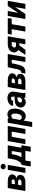

<svg xmlns="http://www.w3.org/2000/svg" viewBox="2366 -3147 984 5756"><g transform="rotate(-90 2858.0 -269.0)"><path d="M299.3 -217.8 136.2 -218.3 152.3 -314.9 276.9 -314.5Q293.9 -315.4 310.8 -319.3Q327.6 -323.2 339.8 -333.5Q352.1 -343.8 356 -363.3Q358.9 -377 355.5 -386Q352.1 -395 344.5 -400.1Q336.9 -405.3 326.4 -407.7Q315.9 -410.2 304.2 -410.2L227.5 -410.6L156.7 0H7.8L99.1 -528.3L308.1 -527.8Q342.3 -527.3 378.4 -520.5Q414.6 -513.7 444.6 -497.8Q474.6 -481.9 492.4 -454.3Q510.3 -426.8 508.8 -384.3Q507.3 -348.6 489.5 -325.2Q471.7 -301.8 443.6 -287.4Q415.5 -272.9 383.5 -265.9Q351.6 -258.8 322.8 -256.8ZM266.6 0H61L129.4 -117.7L270.5 -117.2Q289.1 -117.7 305.9 -122.6Q322.8 -127.4 335 -138.7Q347.2 -149.9 351.1 -169.9Q354.5 -187.5 349.1 -197.8Q343.8 -208 331.5 -212.6Q319.3 -217.3 303.7 -217.8L168.5 -218.3L186.5 -314.9L321.8 -314.5L347.2 -275.4Q382.3 -271.5 417 -259Q451.7 -246.6 474.1 -221.2Q496.6 -195.8 495.6 -154.8Q494.1 -108.4 473.1 -78.1Q452.1 -47.9 418.2 -30.8Q384.3 -13.7 344.5 -6.6Q304.7 0.5 266.6 0Z M793 -528.3 701.7 0H552.2L644 -528.3ZM658.7 -662.6Q657.7 -698.2 682.4 -719.5Q707 -740.7 741.2 -741.2Q773.9 -741.7 798.8 -721.9Q823.7 -702.1 824.2 -668Q824.7 -632.3 800 -611.1Q775.4 -589.8 741.7 -589.4Q709 -588.9 684.3 -608.4Q659.7 -627.9 658.7 -662.6Z M990.7 -528.3H1140.1L1106.9 -357.4Q1097.2 -301.8 1077.6 -242.4Q1058.1 -183.1 1025.9 -130.6Q993.7 -78.1 946.3 -42.7Q898.9 -7.3 834.5 0H808.6L819.8 -116.7L832 -117.7Q860.4 -143.6 881.1 -170.2Q901.9 -196.8 916.7 -225.6Q931.6 -254.4 941.7 -286.9Q951.7 -319.3 958 -356.9ZM1031.2 -528.3H1379.4L1287.6 0H1139.2L1210 -408.2H1010.7ZM792 -118.7H1383.3L1335 159.7H1186L1213.9 0H923.8L896 159.7H743.2Z M1855 -528.3 1834.5 -409.7H1588.4L1609.4 -528.3ZM1655.3 -528.3 1563.5 0H1414.6L1506.3 -528.3ZM1960 -528.3 1868.2 0H1718.8L1810.5 -528.3Z M2185.5 -418.5 2077.6 203.1H1928.7L2055.7 -528.3H2193.4ZM2478.5 -272.9 2477.1 -262.7Q2471.7 -214.8 2455.1 -166.3Q2438.5 -117.7 2410.4 -77.1Q2382.3 -36.6 2340.8 -12.5Q2299.3 11.7 2243.2 10.3Q2193.8 8.8 2161.9 -16.4Q2129.9 -41.5 2111.8 -80.8Q2093.8 -120.1 2086.9 -165Q2080.1 -210 2081.1 -250L2083.5 -270.5Q2091.3 -314.5 2108.6 -361.8Q2126 -409.2 2154.3 -449.7Q2182.6 -490.2 2222.2 -515.1Q2261.7 -540 2314 -538.6Q2368.2 -537.1 2402.8 -512.9Q2437.5 -488.8 2455.3 -449.7Q2473.1 -410.6 2478 -364.3Q2482.9 -317.9 2478.5 -272.9ZM2328.6 -263.2 2329.6 -273.9Q2331.1 -293 2331.8 -317.6Q2332.5 -342.3 2327.6 -365.2Q2322.8 -388.2 2308.8 -403.8Q2294.9 -419.4 2267.1 -420.4Q2237.3 -421.4 2216.3 -410.6Q2195.3 -399.9 2181.2 -380.9Q2167 -361.8 2158.9 -337.9Q2150.9 -314 2147 -288.1L2140.1 -234.4Q2137.2 -205.1 2141.4 -176.5Q2145.5 -147.9 2162.4 -128.7Q2179.2 -109.4 2214.4 -108.4Q2244.6 -107.4 2265.4 -122.3Q2286.1 -137.2 2299.1 -161.1Q2312 -185.1 2318.8 -212.2Q2325.7 -239.3 2328.6 -263.2Z M2803.7 -126 2839.4 -354.5Q2841.3 -374 2838.1 -391.1Q2835 -408.2 2823.2 -419.2Q2811.5 -430.2 2788.6 -430.7Q2768.6 -431.2 2753.2 -423.6Q2737.8 -416 2728.3 -401.9Q2718.8 -387.7 2714.8 -368.7L2565.4 -367.7Q2567.9 -412.6 2590.1 -445.3Q2612.3 -478 2647 -498.8Q2681.6 -519.5 2722.7 -529.3Q2763.7 -539.1 2803.2 -538.1Q2858.4 -537.1 2902.8 -514.9Q2947.3 -492.7 2970.9 -451.4Q2994.6 -410.2 2989.3 -351.6L2953.6 -129.9Q2949.2 -101.1 2946 -69.1Q2942.9 -37.1 2955.1 -9.3L2954.6 0L2808.6 0.5Q2798.8 -29.8 2798.8 -62.3Q2798.8 -94.7 2803.7 -126ZM2856 -322.3 2842.3 -238.3 2775.9 -238.8Q2756.3 -238.3 2737.3 -233.2Q2718.3 -228 2703.1 -217.5Q2688 -207 2677.7 -191.2Q2667.5 -175.3 2665 -153.8Q2662.6 -138.2 2667.7 -126.2Q2672.9 -114.3 2683.6 -107.4Q2694.3 -100.6 2710 -100.1Q2732.9 -99.6 2754.6 -108.6Q2776.4 -117.7 2792.5 -134.5Q2808.6 -151.4 2814.5 -173.3L2843.3 -108.9Q2831.1 -82 2814 -60.1Q2796.9 -38.1 2775.4 -22.2Q2753.9 -6.3 2727.8 2.4Q2701.7 11.2 2670.9 10.7Q2627 9.8 2590.6 -10Q2554.2 -29.8 2532.7 -64.5Q2511.2 -99.1 2513.2 -144.5Q2515.1 -197.3 2539.1 -231.7Q2563 -266.1 2601.1 -286.1Q2639.2 -306.2 2684.1 -314.5Q2729 -322.8 2773.4 -322.8Z M3327.6 -217.8 3164.6 -218.3 3180.7 -314.9 3305.2 -314.5Q3322.3 -315.4 3339.1 -319.3Q3356 -323.2 3368.2 -333.5Q3380.4 -343.8 3384.3 -363.3Q3387.2 -377 3383.8 -386Q3380.4 -395 3372.8 -400.1Q3365.2 -405.3 3354.7 -407.7Q3344.2 -410.2 3332.5 -410.2L3255.9 -410.6L3185.1 0H3036.1L3127.4 -528.3L3336.4 -527.8Q3370.6 -527.3 3406.7 -520.5Q3442.9 -513.7 3472.9 -497.8Q3502.9 -481.9 3520.8 -454.3Q3538.6 -426.8 3537.1 -384.3Q3535.6 -348.6 3517.8 -325.2Q3500 -301.8 3471.9 -287.4Q3443.8 -272.9 3411.9 -265.9Q3379.9 -258.8 3351.1 -256.8ZM3294.9 0H3089.4L3157.7 -117.7L3298.8 -117.2Q3317.4 -117.7 3334.2 -122.6Q3351.1 -127.4 3363.3 -138.7Q3375.5 -149.9 3379.4 -169.9Q3382.8 -187.5 3377.4 -197.8Q3372.1 -208 3359.9 -212.6Q3347.7 -217.3 3332 -217.8L3196.8 -218.3L3214.8 -314.9L3350.1 -314.5L3375.5 -275.4Q3410.6 -271.5 3445.3 -259Q3480 -246.6 3502.4 -221.2Q3524.9 -195.8 3523.9 -154.8Q3522.5 -108.4 3501.5 -78.1Q3480.5 -47.9 3446.5 -30.8Q3412.6 -13.7 3372.8 -6.6Q3333 0.5 3294.9 0Z M4011.2 -528.3 3990.7 -409.7H3736.8L3757.8 -528.3ZM4116.7 -528.3 4024.9 0H3875.5L3967.3 -528.3ZM3720.2 -528.3H3867.2L3806.6 -259.3Q3799.3 -221.7 3788.8 -184.1Q3778.3 -146.5 3762 -113Q3745.6 -79.6 3721.9 -54Q3698.2 -28.3 3665 -13.9Q3631.8 0.5 3586.4 0H3533.2L3548.3 -118.2L3564 -119.1Q3588.9 -121.6 3606.2 -135Q3623.5 -148.4 3635 -168.7Q3646.5 -189 3653.8 -212.9Q3661.1 -236.8 3665.5 -260.3Q3669.9 -283.7 3673.3 -303.2Z M4274.9 -266.1H4432.6L4245.1 0H4087.9ZM4412.6 -528.8 4648.9 -528.3 4557.1 0H4408.7L4480 -410.6L4408.2 -411.1Q4386.7 -410.6 4366.5 -402.3Q4346.2 -394 4331.3 -378.7Q4316.4 -363.3 4312.5 -340.8Q4309.1 -321.8 4316.4 -308.8Q4323.7 -295.9 4338.1 -289.1Q4352.5 -282.2 4369.6 -281.2L4515.6 -280.8L4497.6 -179.7L4368.2 -180.2Q4331.1 -180.7 4294.2 -190.7Q4257.3 -200.7 4227.3 -220.5Q4197.3 -240.2 4180.2 -271.2Q4163.1 -302.2 4165.5 -345.7Q4168 -394 4190.4 -428.7Q4212.9 -463.4 4248.8 -485.6Q4284.7 -507.8 4327.4 -518.3Q4370.1 -528.8 4412.6 -528.8Z M5031.2 -528.3 4939.5 0H4790L4881.8 -528.3ZM5195.3 -528.3 5174.8 -410.6H4700.7L4721.2 -528.3Z M5352.1 -218.8 5557.6 -528.3H5710.4L5618.7 0H5469.7L5524.4 -310.5L5317.9 0H5165L5256.8 -528.3H5405.8Z"/></g></svg>

Font: Roboto ExtraBold
Style: Italic
Weight: 800
Designer: Christian Robertson
Foundry: Google
Version: Version 3.009; 2024